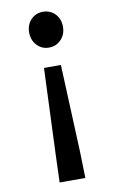

<svg xmlns="http://www.w3.org/2000/svg" viewBox="-87 -611 517 861"><g transform="rotate(-10 171.5 -180.5)"><path d="M113 203 117 84 133 -315H210L227 84L230 203ZM171 -401Q139 -401 117 -424.5Q95 -448 95 -483Q95 -518 117 -541Q139 -564 171 -564Q205 -564 227 -541Q249 -518 249 -483Q249 -448 227 -424.5Q205 -401 171 -401Z"/></g></svg>

Font: Noto Sans SC Thin Medium
Style: Regular
Weight: 500
Version: Version 2.004-H2;hotconv 1.0.118;makeotfexe 2.5.65603